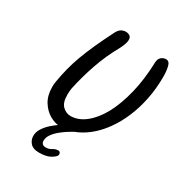

<svg xmlns="http://www.w3.org/2000/svg" viewBox="-213 -841 1109 1197"><g transform="rotate(30 342.0 -243.0)"><path d="M285.6 12.7Q245.6 12.7 206.3 -9.5Q167 -31.7 141.1 -74Q115.2 -116.2 115.2 -176.8Q115.2 -185.1 115.7 -194.1Q116.2 -203.1 117.7 -212.4Q127 -267.6 139.4 -316.7Q151.9 -365.7 170.9 -417.5Q190.4 -470.7 217 -529.3Q243.7 -587.9 280.8 -661.6Q293.5 -687 309.3 -695.8Q325.2 -704.6 340.3 -704.6Q356.9 -704.6 369.6 -697Q382.3 -689.5 382.3 -668.5Q382.3 -643.6 359.4 -599.1Q310.5 -512.7 277.3 -417Q244.1 -321.3 224.1 -225.6Q222.2 -213.4 221.7 -202.1Q221.2 -190.9 221.2 -180.7Q221.2 -124.5 247.1 -100.6Q272.9 -76.7 303.7 -76.7Q358.9 -76.7 409.7 -116.5Q460.4 -156.2 500.5 -228.5Q540 -301.3 565.2 -402.8Q590.3 -504.4 594.2 -629.4Q595.2 -655.8 610.4 -668.7Q625.5 -681.6 644.5 -681.6Q668.5 -681.6 676 -649.7Q683.6 -617.7 683.6 -578.1Q683.6 -491.7 667.7 -414.3Q651.9 -336.9 624 -271.5Q596.2 -205.6 558.6 -153.3Q501.5 -73.7 429.9 -30.5Q358.4 12.7 285.6 12.7ZM246.6 219.2Q204.6 219.2 185.1 197Q165.5 174.8 165.5 146Q165.5 118.2 182.1 92Q198.7 65.9 224.4 43Q250 20 278.1 2.2Q306.2 -15.6 330.6 -26.9Q355 -38.1 367.7 -41L378.4 -5.9Q364.3 2 340.6 16.6Q316.9 31.2 292.7 50.8Q268.6 70.3 252.2 93.3Q235.8 116.2 235.8 140.6Q235.8 153.3 243.9 161.9Q252 170.4 268.1 170.4Q291.5 170.4 308.3 158.9Q325.2 147.5 346.2 147Q356.9 147 361.1 155.5Q365.2 164.1 362.8 171.4Q359.4 184.1 329.8 201.7Q300.3 219.2 246.6 219.2Z"/></g></svg>

Font: Damion
Style: Regular
Weight: 400
Designer: Vernon Adams
Foundry: Vernon Adams
Version: Version 1.100; ttfautohint (v1.8.4.7-5d5b)